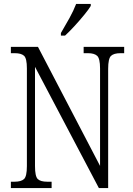

<svg xmlns="http://www.w3.org/2000/svg" viewBox="-20 -951 675 971"><path d="M35 0V-32H53Q87 -32 101.5 -45.5Q116 -59 116 -111V-605Q116 -656 101.5 -669Q87 -682 55 -682H35V-714H172L486 -112V-605Q486 -655 471.5 -668.5Q457 -682 425 -682H403V-714H608V-682H589Q556 -682 541.5 -668.5Q527 -655 527 -603V0H480L157 -613V-111Q157 -59 171 -45.5Q185 -32 219 -32H241V0ZM288 -784Q310 -821 331 -859Q352 -897 365 -931H439V-921Q429 -904 406.5 -876.5Q384 -849 358 -820.5Q332 -792 309 -771H288Z"/></svg>

Font: Noto Serif Bengali Condensed Light
Style: Regular
Weight: 300
Width: 3
Designer: Juan Bruce, Universal Thirst, Indian Type Foundry and the Monotype Design Team.
Foundry: Monotype Imaging Inc.
Version: Version 2.003; ttfautohint (v1.8.4.7-5d5b)